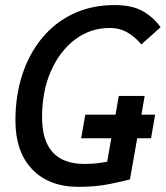

<svg xmlns="http://www.w3.org/2000/svg" viewBox="-20 -723 650 753"><path d="M288.6 9.8Q171.9 9.8 106.2 -59.1Q40.5 -127.9 40.5 -250.5Q40.5 -348.1 67.6 -430.7Q94.7 -513.2 145.5 -574.5Q196.3 -635.7 268.1 -669.4Q339.8 -703.1 429.7 -703.1Q499 -703.1 541.3 -678.5Q583.5 -653.8 609.9 -616.2L534.2 -548.8Q512.2 -576.2 481.4 -594.7Q450.7 -613.3 410.2 -613.3Q335 -613.3 274.9 -568.4Q214.8 -523.4 179.9 -444.6Q145 -365.7 145 -263.2Q145 -80.1 311 -80.1Q335.9 -80.1 358.4 -82.5Q380.9 -85 400.4 -88.9L416.5 -180.7H298.3L314.5 -273.4H433.1L445.8 -346.7H547.4L534.7 -273.4H588.4L572.3 -180.7H518.1L489.7 -19.5Q467.3 -13.2 412.1 -1.7Q356.9 9.8 288.6 9.8Z"/></svg>

Font: Cascadia Mono PL
Style: Italic
Weight: 400
Italic angle: -10°
Monospace: yes
Designer: Aaron Bell
Foundry: Saja Typeworks
Version: Version 2404.023; ttfautohint (v1.8.4)